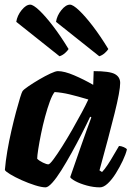

<svg xmlns="http://www.w3.org/2000/svg" viewBox="-20 -806 566 826"><path d="M176 0Q159 0 130.5 -9Q102 -18 73 -31Q44 -44 23.5 -56.5Q3 -69 1 -75Q4 -112 11.5 -156Q19 -200 29 -243.5Q39 -287 49 -324.5Q59 -362 66.5 -386Q74 -410 77 -414Q82 -421 102.5 -435Q123 -449 148.5 -464Q174 -479 196.5 -489.5Q219 -500 229 -500Q257 -500 299 -482Q341 -464 381 -441L383 -500Q451 -500 474 -487.5Q497 -475 497 -449Q497 -415 473 -318.5Q449 -222 408 -73L419 -66Q429 -76 442.5 -96Q456 -116 469 -139Q482 -162 492 -178Q501 -178 512.5 -173Q524 -168 526 -163Q521 -142 508 -114.5Q495 -87 478.5 -60.5Q462 -34 444 -17Q426 0 410 0Q382 0 353 -8Q324 -16 304.5 -26.5Q285 -37 282 -44L329 -179Q341 -214 353.5 -248Q366 -282 373 -301L368 -304Q352 -270 331 -229Q310 -188 287.5 -147.5Q265 -107 244 -73.5Q223 -40 205 -20Q187 0 176 0ZM188 -99Q194 -99 210 -120.5Q226 -142 247.5 -176Q269 -210 291 -248.5Q313 -287 331.5 -321.5Q350 -356 360 -378Q313 -392 279.5 -400Q246 -408 215 -410Q205 -398 194.5 -369.5Q184 -341 174 -304Q164 -267 156.5 -230Q149 -193 144.5 -164Q140 -135 140 -123Q149 -114 164.5 -106.5Q180 -99 188 -99ZM407 -564 221 -712Q225 -739 244 -762.5Q263 -786 281 -786Q294 -786 320 -761.5Q346 -737 379 -694Q412 -651 446 -595Q442 -588 431 -578Q420 -568 407 -564ZM236 -564 50 -712Q54 -739 73 -762.5Q92 -786 110 -786Q123 -786 149 -761.5Q175 -737 208 -694Q241 -651 275 -595Q271 -588 260 -578Q249 -568 236 -564Z"/></svg>

Font: Texturina 72pt 72pt Black
Style: Italic
Weight: 900
Italic angle: -11°
Designer: Guillermo Torres Carreño
Foundry: Omnibus-Type
Version: Version 1.002; ttfautohint (v1.8.3)